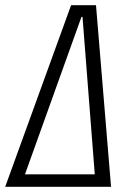

<svg xmlns="http://www.w3.org/2000/svg" viewBox="-50 -720 494 740"><path d="M224 -700H320L378 0H319L268 -655H264L29 0H-30ZM35 -48H326L319 0H29Z"/></svg>

Font: Pathway Extreme Condensed Thin
Style: Italic
Weight: 250
Width: 3
Italic angle: -8°
Version: Version 1.001;gftools[0.9.26]